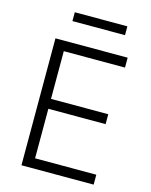

<svg xmlns="http://www.w3.org/2000/svg" viewBox="-127 -949 810 1030"><g transform="rotate(15 278.0 -433.5)"><path d="M94 0V-705H495V-650H155V-385H473V-330H155V-55H495V0ZM158 -818V-867H450V-818Z"/></g></svg>

Font: Nunito Sans 10pt SemiCondensed Light
Style: Regular
Weight: 300
Width: 4
Designer: Vernon Adams
Foundry: Vernon Adams
Version: Version 3.101;gftools[0.9.27]